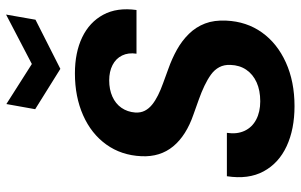

<svg xmlns="http://www.w3.org/2000/svg" viewBox="-199 -780 991 633"><g transform="rotate(-90 296.5 -463.5)"><path d="M263 12Q187 12 131 -14Q75 -40 48 -90Q21 -140 32 -211H175Q170 -178 181.5 -153Q193 -128 218.5 -114.5Q244 -101 279 -101Q315 -101 341.5 -113Q368 -125 383 -147Q398 -169 399 -199Q400 -220 391.5 -236Q383 -252 367 -263.5Q351 -275 330 -285Q309 -295 285 -303.5Q261 -312 236 -321Q166 -345 130.5 -388Q95 -431 98 -493Q101 -559 136.5 -608.5Q172 -658 233 -685Q294 -712 371 -712Q440 -712 490 -688Q540 -664 564.5 -618.5Q589 -573 580 -509H436Q440 -536 430 -556.5Q420 -577 398.5 -588Q377 -599 348 -599Q318 -599 294.5 -588.5Q271 -578 257.5 -558.5Q244 -539 242 -513Q241 -495 248 -481.5Q255 -468 268 -457.5Q281 -447 299 -438Q317 -429 339.5 -421Q362 -413 386 -404Q420 -392 449.5 -375.5Q479 -359 501.5 -336Q524 -313 535.5 -283Q547 -253 545 -213Q542 -146 506 -95.5Q470 -45 407 -16.5Q344 12 263 12ZM565 -939 548 -842 386 -760 253 -843 270 -938 402 -854Z"/></g></svg>

Font: DM Sans 28pt
Style: Bold Italic
Weight: 700
Italic angle: -10°
Version: Version 4.004;gftools[0.9.30]